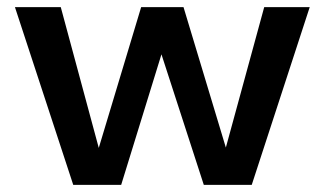

<svg xmlns="http://www.w3.org/2000/svg" viewBox="-20 -520 913 540"><path d="M496.1 -500 615.2 -105 723.1 -500H851.1L688 0H553.2L434.1 -367.2L320.8 0H186L22 -500H150.9L257.8 -104L377 -500Z"/></svg>

Font: Human Sans Medium
Style: Regular
Weight: 500
Designer: Tim Radville
Foundry: Continuum
Version: Version 1.000;FEAKit 1.0